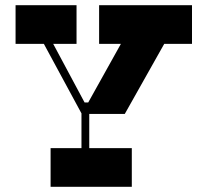

<svg xmlns="http://www.w3.org/2000/svg" viewBox="-20 -720 800 740"><path d="M461 -281 613 -551H720V-700H362V-551H446L320 -325H306L185 -551H275V-700H40V-551H149L294 -283V-149H175V0H488V-149H324V-281Z"/></svg>

Font: Space Cowgirl Bold
Style: Regular
Weight: 700
Designer: Valery Marier
Foundry: Valery Marier
Version: Version 1.000;hotconv 1.0.109;makeotfexe 2.5.65596